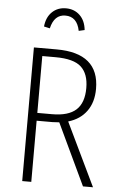

<svg xmlns="http://www.w3.org/2000/svg" viewBox="-60 -938 602 979"><g transform="rotate(5 241.0 -448.5)"><path d="M237.8 -859.9Q180.7 -859.9 164.1 -788.1L133.8 -794.9Q138.7 -842.8 167 -869.9Q195.3 -897 237.8 -897Q280.3 -897 308.6 -869.9Q336.9 -842.8 341.8 -794.9L312 -788.1Q297.9 -859.9 237.8 -859.9ZM454.1 0H402.8L253.9 -314.9Q231.4 -313 219.2 -313H138.2V0H91.8V-684.1H208Q425.8 -684.1 425.8 -501Q425.8 -432.6 392.8 -387Q359.9 -341.3 298.8 -323.2ZM213.9 -353Q296.9 -353 336.4 -388.9Q376 -424.8 376 -501Q376 -573.2 337.6 -608.6Q299.3 -644 206.1 -644H138.2V-353Z"/></g></svg>

Font: Fira Sans Compressed ExtraLight
Style: Regular
Weight: 250
Width: 1
Designer: Carrois Corporate & Edenspiekermann AG
Foundry: Carrois Corporate GbR & Edenspiekermann AG
Version: Version 4.203;PS 004.203;hotconv 1.0.88;makeotf.lib2.5.64775